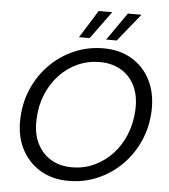

<svg xmlns="http://www.w3.org/2000/svg" viewBox="-60 -963 905 1029"><g transform="rotate(5 392.0 -448.5)"><path d="M346 12Q258 12 192.5 -28Q127 -68 92 -138Q57 -208 61 -299Q64 -386 97 -461Q130 -536 186.5 -592.5Q243 -649 316.5 -680.5Q390 -712 472 -712Q561 -712 626.5 -672.5Q692 -633 726.5 -563Q761 -493 758 -402Q755 -315 722 -239.5Q689 -164 632.5 -107.5Q576 -51 503 -19.5Q430 12 346 12ZM359 -62Q422 -62 477.5 -87.5Q533 -113 575.5 -158.5Q618 -204 643 -265.5Q668 -327 671 -399Q674 -473 648.5 -526Q623 -579 574 -608Q525 -637 460 -637Q396 -637 340.5 -612Q285 -587 242.5 -541.5Q200 -496 175 -435Q150 -374 148 -303Q144 -229 170 -175Q196 -121 244.5 -91.5Q293 -62 359 -62ZM482 -760 586 -909H659L539 -760ZM336 -760 429 -909H502L393 -760Z"/></g></svg>

Font: DM Sans 16pt
Style: Italic
Weight: 400
Italic angle: -10°
Version: Version 4.004;gftools[0.9.30]